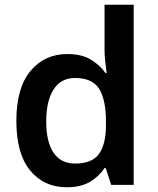

<svg xmlns="http://www.w3.org/2000/svg" viewBox="-20 -780 665 810"><path d="M261 10Q166 10 107.5 -60.5Q49 -131 49 -270Q49 -409 108.5 -480.5Q168 -552 264 -552Q324 -552 362.5 -529Q401 -506 425 -472H430Q428 -487 424.5 -515.5Q421 -544 421 -569V-760H544V0H449L426 -71H421Q399 -37 360.5 -13.5Q322 10 261 10ZM297 -90Q368 -90 397.5 -130.5Q427 -171 427 -253V-269Q427 -357 399 -404Q371 -451 296 -451Q237 -451 206 -402.5Q175 -354 175 -268Q175 -181 206 -135.5Q237 -90 297 -90Z"/></svg>

Font: Noto Sans New Tai Lue Semibold
Style: Regular
Weight: 400
Designer: Monotype Design Team
Foundry: Monotype Imaging Inc.
Version: Version 2.004; ttfautohint (v1.8.4.7-5d5b)